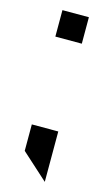

<svg xmlns="http://www.w3.org/2000/svg" viewBox="-97 -537 368 659"><g transform="rotate(15 87.0 -207.5)"><path d="M40 -406V-500H134V-406ZM134 85 40 0V-94H134Z"/></g></svg>

Font: Odibee Sans
Style: Regular
Weight: 400
Designer: James Barnard - Barnard Co. Limited
Version: Version 2.001; ttfautohint (v1.8.3)